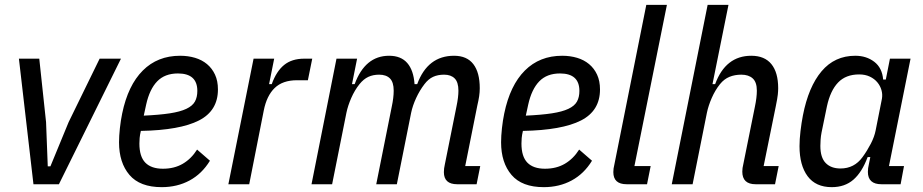

<svg xmlns="http://www.w3.org/2000/svg" viewBox="-20 -760 3809 792"><path d="M118 0 58 -518H142L170 -256L177 -74H188L263 -256L391 -518H479L223 0Z M647 12Q557 12 514 -38.5Q471 -89 471 -173Q471 -199 474.5 -231Q478 -263 484 -292Q508 -408 569 -469Q630 -530 723 -530Q756 -530 784.5 -521.5Q813 -513 834 -495.5Q855 -478 867 -452Q879 -426 879 -391Q879 -303 800.5 -263Q722 -223 561 -220Q557 -203 556 -190.5Q555 -178 555 -168Q555 -114 579.5 -89Q604 -64 652 -64Q699 -64 734 -84.5Q769 -105 793 -143L846 -97Q813 -43 762 -15.5Q711 12 647 12ZM714 -457Q660 -457 628.5 -424.5Q597 -392 583 -329L573 -283Q638 -286 680.5 -292.5Q723 -299 748.5 -311Q774 -323 784 -341Q794 -359 794 -385Q794 -457 714 -457Z M922 0 1026 -518H1111L1090 -413H1101Q1120 -466 1152 -492Q1184 -518 1235 -518H1268L1250 -429H1205Q1146 -429 1113 -397Q1080 -365 1068 -304L1008 0Z M1265 0 1368 -518H1453L1432 -413H1443Q1486 -530 1585 -530Q1634 -530 1660 -500Q1686 -470 1690 -413H1701Q1744 -530 1853 -530Q1906 -530 1932.5 -495.5Q1959 -461 1959 -396Q1959 -380 1956.5 -363Q1954 -346 1949 -325L1899 -75H1961L1946 0H1866Q1811 0 1811 -50Q1811 -65 1815 -82L1863 -321Q1871 -359 1871 -386Q1871 -421 1855.5 -436.5Q1840 -452 1812 -452Q1786 -452 1766.5 -443Q1747 -434 1731 -413Q1711 -387 1696.5 -355.5Q1682 -324 1676 -295L1617 0H1532L1596 -320Q1604 -357 1604 -386Q1604 -421 1588.5 -436.5Q1573 -452 1544 -452Q1519 -452 1499.5 -443Q1480 -434 1463 -413Q1443 -388 1429 -356Q1415 -324 1409 -295L1350 0Z M2223 12Q2133 12 2090 -38.5Q2047 -89 2047 -173Q2047 -199 2050.5 -231Q2054 -263 2060 -292Q2084 -408 2145 -469Q2206 -530 2299 -530Q2332 -530 2360.5 -521.5Q2389 -513 2410 -495.5Q2431 -478 2443 -452Q2455 -426 2455 -391Q2455 -303 2376.5 -263Q2298 -223 2137 -220Q2133 -203 2132 -190.5Q2131 -178 2131 -168Q2131 -114 2155.5 -89Q2180 -64 2228 -64Q2275 -64 2310 -84.5Q2345 -105 2369 -143L2422 -97Q2389 -43 2338 -15.5Q2287 12 2223 12ZM2290 -457Q2236 -457 2204.5 -424.5Q2173 -392 2159 -329L2149 -283Q2214 -286 2256.5 -292.5Q2299 -299 2324.5 -311Q2350 -323 2360 -341Q2370 -359 2370 -385Q2370 -457 2290 -457Z M2565 0Q2510 0 2510 -50Q2510 -58 2511 -65Q2512 -72 2514 -80L2646 -740H2731L2597 -75H2664L2649 0Z M2899 -740H2985L2919 -413H2930Q2973 -530 3079 -530Q3134 -530 3162 -495.5Q3190 -461 3190 -396Q3190 -385 3188.5 -370Q3187 -355 3180 -321L3130 -75H3192L3177 0H3097Q3042 0 3042 -52Q3042 -60 3043 -67Q3044 -74 3046 -82L3094 -320Q3102 -358 3102 -386Q3102 -421 3085 -436.5Q3068 -452 3038 -452Q3011 -452 2989 -443Q2967 -434 2950 -413Q2930 -388 2916 -356Q2902 -324 2896 -295L2837 0H2751Z M3616 0Q3560 0 3560 -51Q3560 -59 3561 -66.5Q3562 -74 3564 -82L3570 -112H3559Q3536 -50 3500.5 -19Q3465 12 3411 12Q3345 12 3311.5 -33Q3278 -78 3278 -157Q3278 -185 3282 -219Q3286 -253 3292 -284Q3315 -402 3369 -466Q3423 -530 3508 -530Q3554 -530 3586.5 -505Q3619 -480 3623 -432H3634L3651 -518H3736L3647 -75H3709L3695 0ZM3447 -65Q3504 -65 3538 -112Q3557 -138 3572 -167Q3587 -196 3592 -222L3618 -353Q3621 -371 3616 -388.5Q3611 -406 3599 -420.5Q3587 -435 3568 -444Q3549 -453 3524 -453Q3469 -453 3437 -419.5Q3405 -386 3391 -321L3369 -214Q3366 -199 3365 -184Q3364 -169 3364 -158Q3364 -110 3386 -87.5Q3408 -65 3447 -65Z"/></svg>

Font: IBM Plex Sans Cond Text
Style: Italic
Weight: 450
Width: 3
Italic angle: -11°
Designer: Mike Abbink, Paul van der Laan, Pieter van Rosmalen
Foundry: Bold Monday
Version: Version 1.3